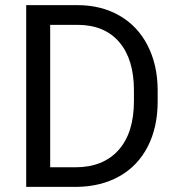

<svg xmlns="http://www.w3.org/2000/svg" viewBox="-20 -731 696 751"><path d="M82.5 0V-710.9H283.2Q376 -710.9 447.3 -669.9Q518.6 -628.9 557.4 -553.2Q596.2 -477.5 596.7 -379.4V-334Q596.7 -233.4 557.9 -157.7Q519 -82 447 -41.5Q375 -1 279.3 0ZM176.3 -633.8V-76.7H274.9Q383.3 -76.7 443.6 -144Q503.9 -211.4 503.9 -335.9V-377.4Q503.9 -498.5 447 -565.7Q390.1 -632.8 285.6 -633.8Z"/></svg>

Font: Mardoto
Style: Regular
Weight: 400
Designer: Christian Robertson, Vahan Hovhannisyan
Foundry: Google
Version: Version 1.000